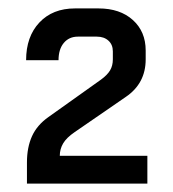

<svg xmlns="http://www.w3.org/2000/svg" viewBox="-20 -725 412 456"><path d="M44 -339Q44 -375 56 -401.5Q68 -428 95 -447L220 -536Q235 -547 241.5 -558Q248 -569 248 -584V-603Q248 -619 237.5 -628.5Q227 -638 210 -638H165Q144 -638 131.5 -623Q119 -608 119 -582H42Q42 -638 73.5 -671.5Q105 -705 158 -705H214Q265 -705 295.5 -677.5Q326 -650 326 -605V-584Q326 -527 279 -495L157 -411Q138 -398 130 -384.5Q122 -371 122 -355H330V-289H44Z"/></svg>

Font: Bai Jamjuree Medium
Style: Regular
Weight: 500
Version: Version 1.000; ttfautohint (v1.6)